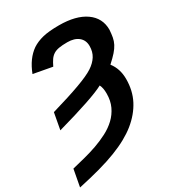

<svg xmlns="http://www.w3.org/2000/svg" viewBox="-251 -821 1050 1152"><g transform="rotate(-30 274.0 -245.0)"><path d="M381 -201Q381 -240 369 -263Q291 -221 30 -148L51 -262Q175 -298 251.5 -326Q328 -354 363 -377Q398 -400 416.5 -429.5Q435 -459 435 -499Q435 -539 407 -562Q379 -585 330 -585Q295 -585 272 -581Q249 -577 233.5 -567Q218 -557 207 -541Q196 -525 184 -500L54 -524Q88 -613 150 -656Q182 -677 224.5 -687.5Q267 -698 337 -698Q455 -698 521 -651.5Q587 -605 587 -524Q585 -495 581 -473Q577 -451 566.5 -430.5Q556 -410 537 -388.5Q518 -367 487 -339Q526 -289 526 -218Q526 -137 492.5 -73Q459 -9 396 42Q365 67 324.5 89.5Q284 112 231.5 132.5Q179 153 112 171.5Q45 190 -39 208L-17 90Q24 80 69.5 68.5Q115 57 159 41.5Q203 26 243.5 5Q284 -16 314.5 -45Q345 -74 363 -112.5Q381 -151 381 -201Z"/></g></svg>

Font: Libra Sans Modern
Style: Bold Italic
Weight: 700
Italic angle: -12°
Foundry: Stefan Peev, Context Ltd
Version: Version 1.000